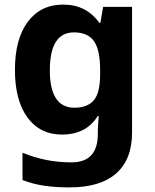

<svg xmlns="http://www.w3.org/2000/svg" viewBox="-20 -576 673 836"><path d="M255 -556Q356 -556 413 -476H417L429 -546H555V1Q555 118 486 179Q417 240 282 240Q224 240 174.5 233Q125 226 78 208V89Q179 131 291 131Q406 131 406 7V-4Q406 -21 407.5 -39Q409 -57 410 -71H406Q378 -28 339 -9Q300 10 251 10Q154 10 99.5 -64.5Q45 -139 45 -272Q45 -406 101 -481Q157 -556 255 -556ZM302 -435Q197 -435 197 -270Q197 -107 304 -107Q361 -107 388.5 -139.5Q416 -172 416 -253V-271Q416 -359 389 -397Q362 -435 302 -435Z"/></svg>

Font: Noto Sans Tai Tham
Style: Bold
Weight: 700
Designer: Monotype Design Team 2013. Revised by David WIlliams 2020
Foundry: Monotype Imaging Inc.
Version: Version 2.002; ttfautohint (v1.8.4.7-5d5b)